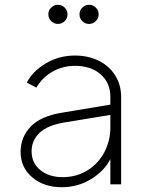

<svg xmlns="http://www.w3.org/2000/svg" viewBox="-20 -770 614 802"><path d="M66 -136Q66 -196 107 -240Q148 -284 237 -299L441 -333V-365Q441 -424 400.5 -459.5Q360 -495 293 -495Q242 -495 199 -470.5Q156 -446 132 -404L92 -425Q116 -472 171 -505Q226 -538 293 -538Q349 -538 393 -516Q437 -494 461.5 -454.5Q486 -415 486 -365V0H441V-106Q417 -57 361.5 -22.5Q306 12 237 12Q164 12 115 -29Q66 -70 66 -136ZM241 -30Q300 -30 345.5 -58.5Q391 -87 416 -134.5Q441 -182 441 -238V-290L252 -259Q178 -247 145 -215Q112 -183 112 -138Q112 -89 148.5 -59.5Q185 -30 241 -30ZM182 -710Q182 -727 194 -738.5Q206 -750 222 -750Q238 -750 250 -738.5Q262 -727 262 -710Q262 -693 250 -681.5Q238 -670 222 -670Q206 -670 194 -681.5Q182 -693 182 -710ZM352 -750Q368 -750 380 -738.5Q392 -727 392 -710Q392 -693 380 -681.5Q368 -670 352 -670Q336 -670 324 -681.5Q312 -693 312 -710Q312 -727 324 -738.5Q336 -750 352 -750Z"/></svg>

Font: Eudoxus Sans ExtraLight
Style: Regular
Weight: 200
Designer: Stijn de Vries
Foundry: tokotype
Version: Version 2.005